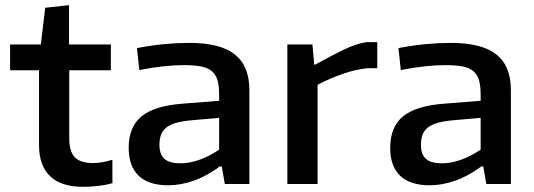

<svg xmlns="http://www.w3.org/2000/svg" viewBox="-20 -712 2068 743"><path d="M301 11Q217 11 174 -30Q131 -71 131 -151V-440H19V-540H138L155 -682L247 -692V-540H409V-440H248V-177Q248 -126 269.5 -103.5Q291 -81 340 -81Q375 -81 415 -94V-3Q390 4 360 7.5Q330 11 301 11Z M631 5Q555 5 516.5 -32Q478 -69 478 -140Q478 -221 528 -262Q578 -303 689 -311L828 -322V-346Q828 -379 822 -400.5Q816 -422 801 -435.5Q786 -449 759.5 -454.5Q733 -460 691 -460Q617 -460 519 -441L510 -526Q569 -537 617.5 -541.5Q666 -546 714 -546Q832 -546 888.5 -501.5Q945 -457 945 -364V0H850L838 -68H831Q779 -30 729 -12.5Q679 5 631 5ZM678 -80Q713 -80 751.5 -93.5Q790 -107 828 -133V-256L726 -247Q690 -244 665 -237.5Q640 -231 625 -219.5Q610 -208 603.5 -191.5Q597 -175 597 -152Q597 -114 616.5 -97Q636 -80 678 -80Z M1092 -540H1189L1196 -462H1200Q1263 -497 1310.5 -520Q1358 -543 1399 -549H1440V-448H1401Q1354 -443 1304.5 -425.5Q1255 -408 1209 -384V0H1092Z M1643 5Q1567 5 1528.5 -32Q1490 -69 1490 -140Q1490 -221 1540 -262Q1590 -303 1701 -311L1840 -322V-346Q1840 -379 1834 -400.5Q1828 -422 1813 -435.5Q1798 -449 1771.5 -454.5Q1745 -460 1703 -460Q1629 -460 1531 -441L1522 -526Q1581 -537 1629.5 -541.5Q1678 -546 1726 -546Q1844 -546 1900.5 -501.5Q1957 -457 1957 -364V0H1862L1850 -68H1843Q1791 -30 1741 -12.5Q1691 5 1643 5ZM1690 -80Q1725 -80 1763.5 -93.5Q1802 -107 1840 -133V-256L1738 -247Q1702 -244 1677 -237.5Q1652 -231 1637 -219.5Q1622 -208 1615.5 -191.5Q1609 -175 1609 -152Q1609 -114 1628.5 -97Q1648 -80 1690 -80Z"/></svg>

Font: Encode Sans Wide
Style: Medium
Weight: 500
Designer: Pablo Impallari, Andres Torresi
Foundry: Pablo Impallari, Andres Torresi
Version: Version 1.000; ttfautohint (v1.00) -l 8 -r 50 -G 200 -x 14 -